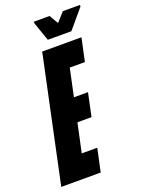

<svg xmlns="http://www.w3.org/2000/svg" viewBox="-175 -917 727 988"><g transform="rotate(-20 188.5 -423.5)"><path d="M-17 0 129 -688H344L317 -562H234L202 -411H279L252 -284H175L141 -126H226L199 0ZM177 -735 141 -838V-847H227L256 -798L300 -847H394L393 -838L306 -735Z"/></g></svg>

Font: Saira Ultra Condensed Black
Style: Italic
Weight: 900
Width: 1
Italic angle: -12°
Designer: Hector Gatti with collaboration of the Omnibus-Type team
Foundry: Omnibus-Type
Version: Version 1.001; ttfautohint (v1.8)